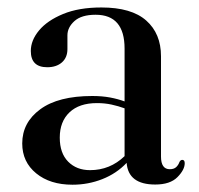

<svg xmlns="http://www.w3.org/2000/svg" viewBox="-20 -484 532 514"><path d="M39.5 -100Q39.5 -156 87.8 -191.5Q136 -227 227 -227Q253.5 -227 274.8 -223Q296 -219 313.5 -212.5V-354Q313.5 -444.5 236 -444.5Q198 -444.5 179.2 -427.5Q160.5 -410.5 160.5 -389.5V-352.5Q160.5 -330 145.8 -317Q131 -304 106.5 -304Q62.5 -304 62.5 -347.5Q62.5 -376 84.5 -402.5Q106.5 -429 148.8 -446.5Q191 -464 251.5 -464Q332 -464 371.5 -429Q411 -394 411 -333.5V-65Q411 -31 434.5 -31Q445.5 -31 451.5 -36.5Q457.5 -42 460.5 -50.5Q463.5 -56 468 -56Q474.5 -56 474.5 -47Q474.5 -29.5 455 -9.8Q435.5 10 395.5 10Q323.5 10 319 -48Q292 -19.5 254 -4.5Q216 10.5 174 10.5Q114 10.5 76.8 -20Q39.5 -50.5 39.5 -100ZM140 -115.5Q140 -74 162.5 -51.2Q185 -28.5 221 -28.5Q274.5 -28.5 313.5 -66V-194Q297 -200 278.8 -204Q260.5 -208 239.5 -208Q192 -208 166 -183.2Q140 -158.5 140 -115.5Z"/></svg>

Font: Fraunces 72pt
Style: Regular
Weight: 400
Version: Version 1.000;[0bf87f6ff]